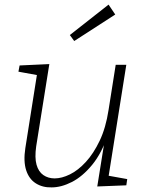

<svg xmlns="http://www.w3.org/2000/svg" viewBox="-20 -806 639 833"><path d="M204 7Q165 8 135.5 -10.5Q106 -29 93.5 -67.5Q81 -106 90 -164L142 -493L148 -479L60 -495L65 -522L194 -528L137 -171Q130 -122 138.5 -91.5Q147 -61 168 -46.5Q189 -32 217 -32Q248 -32 283.5 -49.5Q319 -67 352.5 -103.5Q386 -140 412.5 -195.5Q439 -251 451 -329L482 -525H528L450 -34L443 -45L532 -29L528 -2L402 3L436 -209L450 -226Q422 -142 380 -91Q338 -40 292 -16.5Q246 7 204 7ZM302 -628 283 -654 451 -786 480 -743Z"/></svg>

Font: Bitter Thin Light
Style: Italic
Weight: 300
Italic angle: -9°
Version: Version 2.002